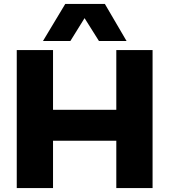

<svg xmlns="http://www.w3.org/2000/svg" viewBox="-20 -954 859 974"><path d="M65 0V-700H249V-397H570V-700H754V0H570V-240H249V0ZM198 -746 311 -934H512L622 -746H482L409 -862L337 -746Z"/></svg>

Font: Georama SemiExpanded
Style: Bold
Weight: 700
Width: 6
Designer: Jean-Baptiste Levee
Foundry: Production Type
Version: Version 1.001